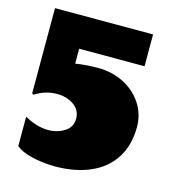

<svg xmlns="http://www.w3.org/2000/svg" viewBox="-102 -749 769 845"><g transform="rotate(15 282.5 -326.5)"><path d="M224.1 9.8Q191.4 9.8 155.8 4.6Q120.1 -0.5 90.6 -10.7Q61 -21 44.9 -36.1L45.9 -37.1V-168.9Q102.5 -137.2 153.8 -137.2Q194.8 -137.2 227.8 -157.7Q260.7 -178.2 260.7 -216.8Q260.7 -255.9 228.8 -278.3Q196.8 -300.8 151.9 -300.8Q98.6 -300.8 50.8 -270L44.9 -274.9V-663.1H491.7V-518.1H193.8V-450.2Q240.2 -458 296.9 -458Q359.9 -458 413.1 -431.6Q465.8 -404.8 497.3 -357.4Q528.8 -310.1 528.8 -250Q528.8 -168.5 491.2 -108.9Q453.1 -49.8 384 -20Q314.9 9.8 224.1 9.8Z"/></g></svg>

Font: Moul
Style: Regular
Weight: 400
Designer: Danh Hong
Version: Version 8.002; ttfautohint (v1.8.3)